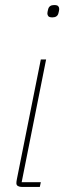

<svg xmlns="http://www.w3.org/2000/svg" viewBox="-20 -742 255 762"><path d="M188 -673Q176 -673 172 -677.5Q168 -682 168 -689Q168 -691 169 -696.5Q170 -702 171 -705Q175 -722 195 -722Q207 -722 211 -717.5Q215 -713 215 -706Q215 -704 214 -698.5Q213 -693 212 -690Q208 -673 188 -673ZM68 0Q58 0 51.5 -3.5Q45 -7 45 -15Q45 -21 47 -31L142 -506H163L66 -19H142L138 0Z"/></svg>

Font: IBM Plex Sans Cond Thin
Style: Italic
Weight: 100
Width: 3
Italic angle: -11°
Designer: Mike Abbink, Paul van der Laan, Pieter van Rosmalen
Foundry: Bold Monday
Version: Version 1.3